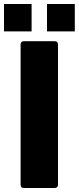

<svg xmlns="http://www.w3.org/2000/svg" viewBox="-32 -940 394 960"><path d="M242 0H87Q72 0 71 -16V-718Q71 -733 87 -734H242Q257 -734 258 -718V-16Q258 -1 242 0ZM342 -783H203V-920H342ZM126 -783H-12V-920H126Z"/></svg>

Font: YamahaIndonesia935. App XBold
Style: Regular
Weight: 800
Designer: Dalton Maag Ltd
Foundry: Dalton Maag Ltd
Version: Version 1.002; January 01, 2024; Regular/Italic